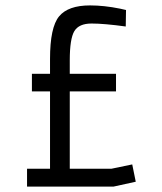

<svg xmlns="http://www.w3.org/2000/svg" viewBox="-20 -690 600 710"><path d="M445 -592Q365 -603 318.5 -603Q272 -603 255 -575Q238 -547 238 -467V-417H409V-352H238V-66H392L469 -82L482 -18L400 0H80V-66H165V-352H98V-417H165V-472Q165 -589 198.5 -629.5Q232 -670 313 -670Q365 -670 424 -658L446 -653Z"/></svg>

Font: Titillium Web
Style: Regular
Weight: 400
Version: Version 1.002;PS 57.000;hotconv 1.0.70;makeotf.lib2.5.55311